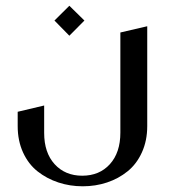

<svg xmlns="http://www.w3.org/2000/svg" viewBox="-20 -466 619 673"><path d="M223.1 -445.8 275.9 -394 223.1 -340.8 170.9 -394ZM496.1 -374V-23.9Q496.1 26.9 477.5 67.9Q459 108.9 427.2 134.5Q395.5 160.2 355.2 173.6Q314.9 187 270 187Q225.1 187 184.6 173.6Q144 160.2 111.8 134.8Q79.6 109.4 60.8 68.4Q42 27.3 42 -23.9V-74.2L134.8 -96.2V0Q134.8 69.3 171.6 109.6Q208.5 149.9 268.1 149.9Q328.6 149.9 365.2 109.4Q401.9 68.8 401.9 -1V-352.1Z"/></svg>

Font: Wesal
Style: Regular
Weight: 300
Designer: Ahmed zaza
Foundry: Ahmed zaza
Version: Version 2.01